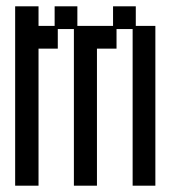

<svg xmlns="http://www.w3.org/2000/svg" viewBox="-20 -560 540 608"><path d="M28 -540H102V-478H153V-540H225V-478H338V-540H410V-478H472V28H400V-468H349V-406H287V28H214V-468H163V-406H102V28H28Z"/></svg>

Font: DotGothic16
Style: Regular
Weight: 400
Designer: Fontworks Inc.
Foundry: Fontworks Inc.
Version: Version 1.100